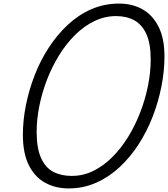

<svg xmlns="http://www.w3.org/2000/svg" viewBox="-20 -1035 940 1074"><path d="M364 19Q290 19 232 -13Q174 -45 141 -111.5Q108 -178 108 -281Q108 -362 125 -447Q142 -532 174 -614.5Q206 -697 253 -769Q300 -841 359.5 -896.5Q419 -952 491 -983.5Q563 -1015 646 -1015Q720 -1015 777 -983Q834 -951 867 -885.5Q900 -820 900 -719Q900 -638 883 -551.5Q866 -465 834 -382.5Q802 -300 755.5 -228Q709 -156 649.5 -100.5Q590 -45 518 -13Q446 19 364 19ZM381 -51Q445 -51 502 -79Q559 -107 608.5 -156.5Q658 -206 697.5 -270.5Q737 -335 765 -408Q793 -481 808 -556Q823 -631 823 -702Q823 -792 798.5 -845Q774 -898 731 -921.5Q688 -945 629 -945Q566 -945 508 -917Q450 -889 400.5 -840Q351 -791 311 -726.5Q271 -662 243 -589.5Q215 -517 200 -442Q185 -367 185 -298Q185 -206 209.5 -151.5Q234 -97 278 -74Q322 -51 381 -51Z"/></svg>

Font: Playwrite US Trad Light
Style: Regular
Weight: 300
Designer: Veronika Burian, José Scaglione
Foundry: TypeTogether
Version: Version 1.003